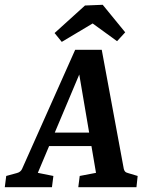

<svg xmlns="http://www.w3.org/2000/svg" viewBox="-35 -782 622 802"><path d="M156 -228H379L392 -172H135ZM482 -77Q483 -71 487 -66Q491 -61 500 -59L540 -47L535 0H292L298 -47L366 -60L286 -530H321L123 -60L188 -47L182 0H-15L-9 -47L35 -59Q51 -63 57 -76L279 -574H390ZM193 -644 320 -759 394 -762 488 -647 454 -610 352 -684 223 -607Z"/></svg>

Font: Yrsa SemiBold
Style: Italic
Weight: 600
Italic angle: -7.10001°
Version: Version 2.004